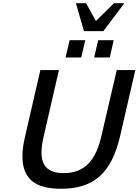

<svg xmlns="http://www.w3.org/2000/svg" viewBox="-20 -1156 858 1189"><path d="M750 -1136H686L574 -1026L513 -1136H450L500 -963H620ZM660 -800 684 -907H588L563 -800ZM483 -800 508 -907H411L386 -800ZM119 -188C119 -50 195 13 358 13C564 13 671 -87 724 -314L818 -722H703L608 -314C575 -170 510 -84 375 -84C277 -84 237 -129 237 -212C237 -242 242 -276 251 -314L345 -722H230L136 -314C124 -266 119 -224 119 -188Z"/></svg>

Font: Perun Medium Italic
Style: Regular
Weight: 500
Italic angle: -12°
Foundry: Copyright (c) Stefan Peev, Context Ltd, 2016
Version: Version 1.026